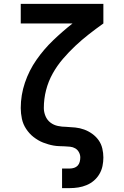

<svg xmlns="http://www.w3.org/2000/svg" viewBox="-20 -755 640 990"><path d="M300 215V114H339Q351 114 362 110.5Q373 107 380.5 99Q388 91 391 79.5Q394 68 394 57Q394 43 387 30Q380 17 368 10Q356 3 341.5 1.5Q327 0 313 -0.5Q299 -1 284.5 -1.5Q270 -2 256 -4.5Q242 -7 228.5 -11Q215 -15 202 -20Q189 -25 176.5 -32.5Q164 -40 153 -48.5Q142 -57 132.5 -67.5Q123 -78 115 -90Q107 -102 101.5 -115Q96 -128 93 -142Q90 -156 88.5 -170Q87 -184 87 -198Q87 -265 108.5 -328.5Q130 -392 168 -446.5Q206 -501 254 -547Q302 -593 354 -634H87V-735H513V-634Q475 -607 438.5 -578.5Q402 -550 368.5 -518.5Q335 -487 304.5 -451.5Q274 -416 251.5 -375.5Q229 -335 217.5 -290Q206 -245 206 -198Q206 -177 214.5 -156.5Q223 -136 240 -123Q257 -110 278.5 -105.5Q300 -101 321 -101Q345 -100 368.5 -97.5Q392 -95 414 -87Q436 -79 455.5 -65Q475 -51 488.5 -32Q502 -13 507.5 10.5Q513 34 513 57Q513 79 508.5 101Q504 123 492.5 142.5Q481 162 464 176.5Q447 191 426.5 199.5Q406 208 384 211.5Q362 215 339 215Z"/></svg>

Font: Iosevka HT Extended
Style: Bold
Weight: 700
Width: 7
Monospace: yes
Designer: Belleve Invis
Foundry: Belleve Invis
Version: Version 32.3.0; ttfautohint (v1.8.4)